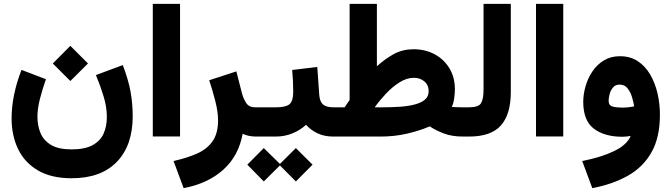

<svg xmlns="http://www.w3.org/2000/svg" viewBox="-20 -707 3475 994"><path d="M344.2 -469.7 435.5 -378.4 344.2 -287.6 253.4 -378.4ZM350.6 66.4Q418.9 66.4 459 44.7Q499 22.9 516.1 -14.9Q533.2 -52.7 533.2 -101.6Q533.2 -153.3 516.1 -209Q499 -264.6 476.6 -318.4L615.7 -370.1Q644.5 -294.9 655.8 -232.7Q667 -170.4 667 -104.5Q667 45.4 585.2 130.6Q503.4 215.8 350.6 215.8Q245.6 215.8 176.5 175.3Q107.4 134.8 73.7 64.7Q40 -5.4 40 -94.7Q40 -154.3 53.2 -218Q66.4 -281.7 91.3 -345.2L217.8 -296.9Q199.2 -244.1 186.5 -194.3Q173.8 -144.5 173.8 -102.1Q173.8 -56.2 189.9 -17.8Q206.1 20.5 244.6 43.5Q283.2 66.4 350.6 66.4Z M912.1 -687V-0.5H771V-687Z M1306.2 0Q1287.1 0 1268.6 -3.7Q1250 -7.3 1236.3 -14.6Q1215.3 100.6 1135.7 171.9Q1056.2 243.2 930.7 267.1L878.4 126.5Q947.3 111.3 999.3 88.4Q1051.3 65.4 1080.1 24.7Q1108.9 -16.1 1108.9 -84Q1108.9 -128.9 1094 -186.3Q1079.1 -243.7 1063 -291.5L1203.6 -337.4L1232.4 -225.1Q1240.2 -195.3 1254.9 -173.3Q1269.5 -151.4 1300.8 -151.4H1319.8V0Z M1300.3 -151.4H1407.7Q1460 -151.4 1479 -167.7Q1498 -184.1 1498 -231.4Q1498 -260.7 1496.6 -289.3Q1495.1 -317.9 1492.7 -344.7L1622.6 -360.4L1632.8 -215.8Q1635.3 -181.2 1652.1 -166.3Q1668.9 -151.4 1707 -151.4H1717.3V0H1706.1Q1658.2 0 1622.8 -17.3Q1587.4 -34.7 1564.5 -61Q1534.7 -33.2 1494.1 -16.6Q1453.6 0 1407.7 0H1300.3ZM1345.7 59.6 1429.2 141.6 1511.7 59.6 1598.1 145.5 1511.7 232.4 1429.2 149.4 1345.7 232.4 1260.3 145.5Z M2119.6 -452.1Q2182.6 -452.1 2231.2 -425.5Q2279.8 -398.9 2307.4 -352.3Q2335 -305.7 2335 -245.1Q2335 -225.6 2331.3 -197.8Q2327.6 -169.9 2318.4 -153.3Q2329.6 -152.8 2344 -152.1Q2358.4 -151.4 2377 -151.4H2391.6V0H2377.4Q2319.8 0 2278.1 -15.9Q2236.3 -31.7 2204.6 -52.7Q2151.4 -29.8 2086.4 -14.9Q2021.5 0 1950.2 0H1697.3V-151.4H1764.2Q1770.5 -161.1 1776.9 -170.4Q1783.2 -179.7 1790 -189V-687H1931.2V-363.8Q1974.6 -403.3 2019.5 -427.5Q2064.5 -451.7 2119.6 -452.1ZM2123 -304.2Q2085.4 -304.2 2048.1 -280.5Q2010.7 -256.8 1977.8 -221.7Q1944.8 -186.5 1919.9 -151.4H1957.5Q2002.9 -151.4 2046.1 -154.1Q2089.4 -156.7 2124 -165.3Q2158.7 -173.8 2179 -190.4Q2199.2 -207 2199.2 -234.9Q2199.2 -266.6 2177.2 -285.4Q2155.3 -304.2 2123 -304.2Z M2372.1 -151.4H2408.2Q2458 -151.4 2470.7 -173.3Q2483.4 -195.3 2483.4 -244.1V-687H2624.5V-230Q2624.5 -116.2 2573.7 -58.1Q2522.9 0 2407.7 0H2372.1Z M2896 -687V-0.5H2754.9V-687Z M3396.5 -113.3Q3396.5 4.4 3353 81.3Q3309.6 158.2 3230.7 202.6Q3151.9 247.1 3046.4 267.1L2994.1 126.5Q3091.3 107.9 3158.7 75.4Q3226.1 43 3245.1 -3.4Q3222.7 1 3202.6 1Q3109.4 1 3054.4 -40.8Q2999.5 -82.5 2999.5 -179.7Q2999.5 -219.2 3011.5 -260.7Q3023.4 -302.2 3047.1 -337.4Q3070.8 -372.6 3106.4 -394.3Q3142.1 -416 3189 -416Q3242.7 -416 3281.7 -390.4Q3320.8 -364.7 3346.2 -321Q3371.6 -277.3 3384 -223.6Q3396.5 -169.9 3396.5 -113.3ZM3199.7 -149.9Q3220.7 -149.9 3237.3 -152.1Q3253.9 -154.3 3263.2 -156.2Q3260.3 -175.3 3252.7 -201.9Q3245.1 -228.5 3229.7 -248.8Q3214.4 -269 3188 -269Q3166 -269 3153.6 -254.2Q3141.1 -239.3 3136 -219.7Q3130.9 -200.2 3130.9 -185.5Q3130.9 -161.1 3151.4 -155.5Q3171.9 -149.9 3199.7 -149.9Z"/></svg>

Font: Vazirmatn UI NL Black
Style: Regular
Weight: 900
Designer: Saber Rastikerdar
Foundry: Saber Rastikerdar
Version: Version 33.003